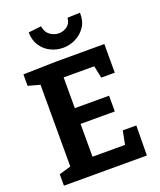

<svg xmlns="http://www.w3.org/2000/svg" viewBox="-166 -1032 942 1133"><g transform="rotate(-20 304.5 -465.0)"><path d="M474 -188H559L557 0H36V-72L129 -99L110 -70V-630L128 -602L36 -627V-699L250 -704H546V-524H461L441 -621L468 -601H231L253 -623V-386L231 -408H468V-309H231L253 -334V-81L231 -103H480L453 -81ZM311 -766Q271 -766 234.5 -783.5Q198 -801 174.5 -835.5Q151 -870 150 -921L231 -930Q236 -892 262 -873.5Q288 -855 316 -855Q345 -855 368.5 -872Q392 -889 395 -924L474 -927Q476 -875 452 -839Q428 -803 390 -784.5Q352 -766 311 -766Z"/></g></svg>

Font: Bitter Thin
Style: Bold
Weight: 700
Version: Version 3.021